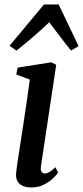

<svg xmlns="http://www.w3.org/2000/svg" viewBox="-20 -835 374 866"><path d="M121.5 10.5Q99 10.5 82.5 3.2Q66 -4 58.2 -18.8Q50.5 -33.5 53 -56Q54.5 -73.5 59.5 -106.5Q64.5 -139.5 71.2 -182.8Q78 -226 85.5 -275.5Q93 -325 100.5 -376.5Q108 -428 114.5 -476L53.5 -499L59.5 -530L211.5 -554L233.5 -542.5L165 -87.5Q162 -69.5 167.2 -61Q172.5 -52.5 181 -52.5Q191.5 -52.5 202.5 -58.8Q213.5 -65 230 -81L242 -56Q235.5 -46.5 219.2 -30.8Q203 -15 178.2 -2.2Q153.5 10.5 121.5 10.5ZM54 -606.5 23 -628.5 178.5 -815H244.5L334.5 -627L300.5 -607Q275.5 -637 251.8 -669Q228 -701 202 -734.5Q168 -702 130.8 -670Q93.5 -638 54 -606.5Z"/></svg>

Font: Merriweather 48pt Medium
Style: Italic
Weight: 500
Italic angle: -7.8°
Version: Version 2.101